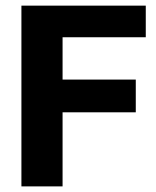

<svg xmlns="http://www.w3.org/2000/svg" viewBox="-20 -664 556 684"><path d="M202.9 0V-263.9H463.7V-380.5H202.9V-531.3H499.3V-643.9H56.3V0Z"/></svg>

Font: Arad-VF Thin Dots1
Style: Regular
Weight: 100
Designer: Mohammad Darvishi
Version: Version 1.000;August 30, 2024;FontCreator 15.0.0.2992 64-bit